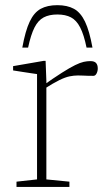

<svg xmlns="http://www.w3.org/2000/svg" viewBox="-20 -742 428 762"><path d="M338.5 -499.5Q354.5 -499.5 361.2 -492Q368 -484.5 368 -470.5Q368 -459.5 363.2 -450.2Q358.5 -441 350.5 -441Q340 -441 329.8 -441.2Q319.5 -441.5 309.8 -442Q300 -442.5 289.5 -442.5Q273.5 -442.5 256.2 -439Q239 -435.5 215.5 -424Q192 -412.5 156 -389.5L145 -398.5Q193.5 -433 225.5 -453.2Q257.5 -473.5 278 -483.5Q298.5 -493.5 312.2 -496.5Q326 -499.5 338.5 -499.5ZM164 -421.5V-30L255.5 -21V0H45.5V-21L127 -30V-448Q120.5 -449 105 -451.2Q89.5 -453.5 70 -456.5Q50.5 -459.5 32 -462.5V-479.5L153.5 -500.5H161ZM207.5 -684.5Q175.5 -684.5 153.5 -673Q131.5 -661.5 117 -633Q102.5 -604.5 91.5 -553H68.5Q80.5 -619.5 97.8 -656Q115 -692.5 141.5 -707Q168 -721.5 207.5 -721.5Q247 -721.5 273.5 -707Q300 -692.5 317.5 -656Q335 -619.5 347 -553H323.5Q313 -604.5 298.2 -633Q283.5 -661.5 261.8 -673Q240 -684.5 207.5 -684.5Z"/></svg>

Font: Newsreader 9pt ExtraLight
Style: Regular
Weight: 250
Designer: Hugues Gentile
Foundry: Production Type
Version: Version 1.003